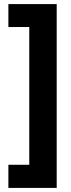

<svg xmlns="http://www.w3.org/2000/svg" viewBox="-20 -751 345 938"><path d="M21 54H123V-619H21V-731H257V167H21Z"/></svg>

Font: Noto Sans Hebrew ExtraCondensed ExtraBold
Style: Regular
Weight: 800
Width: 2
Designer: Monotype Design Team
Foundry: Monotype Imaging Inc.
Version: Version 2.004; ttfautohint (v1.8.4.7-5d5b)